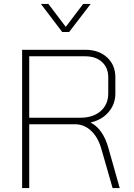

<svg xmlns="http://www.w3.org/2000/svg" viewBox="-20 -952 676 972"><path d="M92 -700H412Q480 -700 522 -661.5Q564 -623 564 -561V-479Q564 -425 530 -385Q496 -345 439 -332V-331Q469 -317 492.5 -283.5Q516 -250 529 -202L586 0H550L492 -202Q475 -259 440 -291Q405 -323 359 -323H128V0H92ZM387 -356Q451 -356 489.5 -389.5Q528 -423 528 -479V-561Q528 -609 496.5 -638Q465 -667 412 -667H128V-356ZM187 -932H225L313 -816L401 -932H439L330 -790H295Z"/></svg>

Font: Bai Jamjuree ExtraLight
Style: Regular
Weight: 275
Designer: Katatrad Aksorn Co.,Ltd.
Foundry: Cadson Demak Co.,Ltd.
Version: Version 1.000; ttfautohint (v1.6)